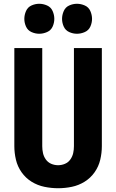

<svg xmlns="http://www.w3.org/2000/svg" viewBox="-20 -990 616 1018"><path d="M288 8Q325 8 361 0.5Q397 -7 428.5 -26.5Q460 -46 481.5 -76.5Q503 -107 511.5 -143Q520 -179 520 -215V-735H372V-215Q372 -196 368 -178Q364 -160 353 -144.5Q342 -129 324.5 -121.5Q307 -114 288 -114Q269 -114 251.5 -121.5Q234 -129 223 -144.5Q212 -160 208 -178Q204 -196 204 -215V-735H56V-215Q56 -179 64.5 -143Q73 -107 94.5 -76.5Q116 -46 147.5 -26.5Q179 -7 215.5 0.5Q252 8 288 8ZM388 -811Q409 -811 429.5 -820Q450 -829 459 -849Q468 -869 468 -890Q468 -911 459 -931.5Q450 -952 429.5 -961Q409 -970 388 -970Q367 -970 347 -961Q327 -952 318 -931.5Q309 -911 309 -890Q309 -869 318 -849Q327 -829 347 -820Q367 -811 388 -811ZM188 -811Q209 -811 229.5 -820Q250 -829 259 -849Q268 -869 268 -890Q268 -911 259 -931.5Q250 -952 229.5 -961Q209 -970 188 -970Q167 -970 147 -961Q127 -952 118 -931.5Q109 -911 109 -890Q109 -869 118 -849Q127 -829 147 -820Q167 -811 188 -811Z"/></svg>

Font: Iosevka Sparkle Heavy
Style: Regular
Weight: 900
Designer: Belleve Invis
Foundry: Belleve Invis
Version: Version 4.5.0; ttfautohint (v1.8.3)